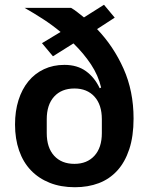

<svg xmlns="http://www.w3.org/2000/svg" viewBox="-20 -773 629 805"><path d="M461 -699 387 -651Q456 -579 498 -485Q540 -391 540 -276Q540 -202 522 -147.5Q504 -93 471.5 -57.5Q439 -22 394 -5Q349 12 294 12Q235 12 188.5 -6.5Q142 -25 109.5 -59Q77 -93 60 -142Q43 -191 43 -251Q43 -307 57.5 -353Q72 -399 99 -432Q126 -465 164.5 -483Q203 -501 250 -501Q304 -501 340.5 -474.5Q377 -448 398 -403L404 -406Q392 -457 361.5 -503Q331 -549 288 -591L202 -537L156 -592L234 -639Q199 -668 160.5 -693Q122 -718 83 -740H278Q292 -732 305 -721.5Q318 -711 332 -700L416 -753ZM292 -86Q345 -86 376 -120Q407 -154 407 -215V-273Q407 -334 376 -368Q345 -402 292 -402Q238 -402 207 -368Q176 -334 176 -273V-215Q176 -154 207 -120Q238 -86 292 -86Z"/></svg>

Font: IBM Plex Sans Thai SmBld
Style: Regular
Weight: 600
Designer: Mike Abbink, Paul van der Laan, Pieter van Rosmalen, Ben Mitchell, Mark Frömberg
Foundry: Bold Monday
Version: Version 1.2